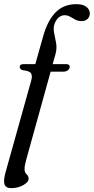

<svg xmlns="http://www.w3.org/2000/svg" viewBox="-41 -744 462 946"><path d="M56 -414Q56 -428 74.5 -428H133L171 -563Q193 -642.5 232.8 -683Q272.5 -723.5 335.5 -723.5Q368.5 -723.5 385 -710Q401.5 -696.5 401.5 -678Q401.5 -661.5 390.5 -650.8Q379.5 -640 361 -640Q344 -640 330.5 -647.2Q317 -654.5 304.2 -661.8Q291.5 -669 277.5 -669Q260 -669 246.5 -656.2Q233 -643.5 226.5 -623Q221 -603.5 226 -580.5Q231 -557.5 235.5 -531.8Q240 -506 232.5 -477.5L218.5 -428H284.5Q302.5 -428 302.5 -415Q302.5 -404.5 293.5 -397.8Q284.5 -391 271.5 -391H208.5L88 43.5Q80 71.5 80 89Q80 106 90 114.8Q100 123.5 100 136Q100 153.5 73.5 168.2Q47 183 14 183Q-12.5 183 -18.8 164Q-25 145 -13.5 104.5L112.5 -346Q119.5 -370.5 111.8 -382.8Q104 -395 71 -398Q56 -403 56 -414Z"/></svg>

Font: Fraunces 144pt S050
Style: Italic
Weight: 400
Italic angle: -16°
Version: Version 1.000; ttfautohint (v1.8.3)